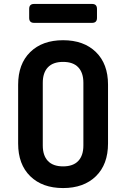

<svg xmlns="http://www.w3.org/2000/svg" viewBox="-20 -944 640 974"><path d="M300 10Q195 10 133.5 -50Q72 -110 72 -216V-514Q72 -620 133.5 -680Q195 -740 300 -740Q405 -740 466.5 -680Q528 -620 528 -515V-216Q528 -110 466.5 -50Q405 10 300 10ZM300 -100Q351 -100 377 -127.5Q403 -155 403 -206V-524Q403 -575 377 -602.5Q351 -630 300 -630Q249 -630 223 -602.5Q197 -575 197 -524V-206Q197 -155 223 -127.5Q249 -100 300 -100ZM153 -828Q128 -828 128 -853V-899Q128 -924 153 -924H447Q472 -924 472 -899V-853Q472 -828 447 -828Z"/></svg>

Font: Pitagon Sans Mono
Style: Bold
Weight: 700
Monospace: yes
Designer: Travis Tran
Foundry: Pitagon
Version: Version 1.001; ttfautohint (v1.8.4.7-5d5b);gftools[0.9.26]